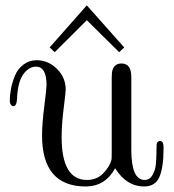

<svg xmlns="http://www.w3.org/2000/svg" viewBox="-20 -658 623 689"><path d="M15.1 -295.9Q15.1 -316.9 19.5 -339.8Q23.9 -362.8 33.9 -387Q43.9 -411.1 64.5 -426.5Q85 -441.9 111.8 -441.9Q152.8 -441.9 184.3 -410.9Q215.8 -379.9 215.8 -335.9Q215.8 -327.1 208.5 -269.5Q201.2 -211.9 201.2 -166Q201.2 -12.2 292 -12.2Q327.1 -12.2 350.1 -35.6Q373 -59.1 379.9 -84Q380.9 -87.9 380.9 -111.8V-377.9Q380.9 -397.9 383.8 -407.2Q391.6 -430.2 416 -430.2Q451.2 -430.2 451.2 -381.8V-120.1Q451.2 -12.2 499 -12.2Q517.1 -12.2 527.1 -29.5Q537.1 -46.9 539.1 -66.4Q541 -85.9 541.5 -111.1Q542 -136.2 542 -139.2Q543 -148.9 550.5 -151.4Q558.1 -153.8 563 -147.9Q566.9 -144 566.9 -126Q566.9 -57.1 552 -22.9Q537.1 11.2 497.1 11.2Q434.1 11.2 393.1 -54.2Q357.9 10.7 288.1 11.2Q130.9 11.2 130.9 -171.9Q130.9 -212.9 138.9 -276.4Q147 -339.8 147 -353Q147 -418.9 108.9 -418.9Q84 -418.9 64 -392.1Q43.9 -365.2 41 -303.2Q40 -277.3 27.8 -276.9Q22.9 -276.9 19 -282.5Q15.1 -288.1 15.1 -295.9ZM158.2 -487.8 291 -638.2H292L425.8 -487.8L408.2 -471.2H407.2L292 -585H291L176.8 -471.2H175.8Z"/></svg>

Font: CMU Serif Upright Italic
Style: UprightItalic
Weight: 500
Version: Version 0.7.0